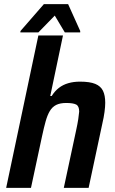

<svg xmlns="http://www.w3.org/2000/svg" viewBox="-20 -916 562 936"><path d="M10 0 167 -743H287L225 -448H232Q247 -472 267 -487.5Q287 -503 313 -510.5Q339 -518 370 -518Q418 -518 444.5 -507Q471 -496 482 -473.5Q493 -451 493 -415Q493 -396 489.5 -370Q486 -344 479 -314L412 0H291L351 -280Q358 -312 361.5 -335Q365 -358 366 -372Q366 -399 351 -406.5Q336 -414 303 -414Q273 -414 254 -404.5Q235 -395 223 -375Q211 -355 202.5 -324.5Q194 -294 185 -252L131 0ZM79 -758 80 -765 194 -896H312L371 -765V-758H296L247 -840L167 -758Z"/></svg>

Font: Saira SemiCondensed SemiBold
Style: Italic
Weight: 600
Width: 4
Italic angle: -12°
Designer: Hector Gatti with collaboration of the Omnibus-Type team
Foundry: Omnibus-Type
Version: Version 1.101